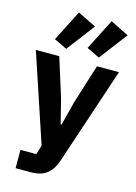

<svg xmlns="http://www.w3.org/2000/svg" viewBox="-146 -888 827 1165"><g transform="rotate(15 267.0 -306.0)"><path d="M6 0ZM390 -525H528L326 81Q306 142 269.5 171Q233 200 165 200H73V85H172L190 27L6 -525H153L230 -280L268 -128H274L313 -280ZM182 -579 101 -618 200 -812 316 -755ZM387 -579 306 -618 405 -812 521 -755Z"/></g></svg>

Font: Aneliza ExtraBold
Style: Regular
Weight: 800
Designer: Mike Abbink, Paul van der Laan, Pieter van Rosmalen
Foundry: Bold Monday
Version: Version 3.001;September 8, 2019;FontCreator 11.5.0.2425 64-b